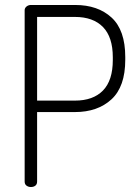

<svg xmlns="http://www.w3.org/2000/svg" viewBox="-20 -751 559 771"><path d="M102 -731H282Q373 -731 428 -680.5Q483 -630 483 -522V-511Q483 -403 427.5 -352Q372 -301 281 -301H129V-22Q129 -11 122 -5.5Q115 0 104 0Q94 0 86.5 -5.5Q79 -11 79 -22V-710Q79 -718 85.5 -724Q92 -730 102 -731ZM129 -347H281Q354 -347 393.5 -387.5Q433 -428 433 -510V-521Q433 -602 393.5 -642.5Q354 -683 281 -683H129Z"/></svg>

Font: Dosis
Style: Regular
Weight: 400
Designer: Edgar Tolentino, Pablo Impallari, Igino Marini
Foundry: Edgar Tolentino, Pablo Impallari, Igino Marini
Version: Version 1.007;Glyphs 3.1.1 (3134)